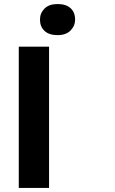

<svg xmlns="http://www.w3.org/2000/svg" viewBox="-20 -931 570 951"><path d="M73 0V-700H223V0ZM178 -834Q178 -866 200.5 -888.5Q223 -911 265 -911Q307 -911 329.5 -890.5Q352 -870 352 -834Q352 -803 329.5 -780Q307 -757 265 -757Q223 -757 200.5 -778Q178 -799 178 -834Z"/></svg>

Font: Mach SemiBold
Style: Regular
Weight: 600
Version: Version 1.002